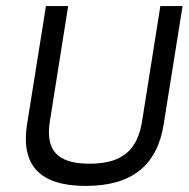

<svg xmlns="http://www.w3.org/2000/svg" viewBox="-20 -600 620 631"><path d="M69 -192C48 -58 109 11 262 11C415 11 497 -58 518 -192L580 -580H507L447 -202C432 -107 382 -62 274 -62C166 -62 129 -108 144 -202L204 -580H131Z"/></svg>

Font: Charger Sport
Style: ExtObl
Weight: 400
Designer: Jasper
Foundry: Cannot Into Space Fonts
Version: Version 1.1